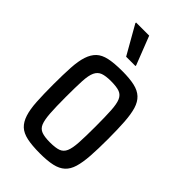

<svg xmlns="http://www.w3.org/2000/svg" viewBox="-274 -932 1107 1107"><g transform="rotate(45 280.0 -378.0)"><path d="M285 85Q220 85 178.5 76Q137 67 113.5 45Q90 23 77.5 -15.5Q65 -54 61.5 -111.5Q58 -169 58 -251Q58 -332 61.5 -390Q65 -448 77.5 -486Q90 -524 113.5 -546.5Q137 -569 178.5 -578Q220 -587 285 -587Q345 -587 385 -578Q425 -569 449 -546.5Q473 -524 484.5 -486Q496 -448 500 -390Q504 -332 504 -251Q504 -169 500 -111.5Q496 -54 484.5 -15.5Q473 23 449 45Q425 67 385 76Q345 85 285 85ZM280 -1Q326 -1 350 -10Q374 -19 385 -44.5Q396 -70 399 -119.5Q402 -169 402 -251Q402 -332 399 -381.5Q396 -431 385 -456.5Q374 -482 350 -491Q326 -500 280 -500Q237 -500 213 -491Q189 -482 177 -456.5Q165 -431 162.5 -381Q160 -331 160 -251Q160 -169 163.5 -119.5Q167 -70 177.5 -44.5Q188 -19 212.5 -10Q237 -1 280 -1ZM242 -661 143 -835V-841H250L318 -667V-661Z"/></g></svg>

Font: Farlight84_Sys_V01
Style: Regular
Weight: 400
Designer: Ryoko NISHIZUKA  (kana, bopomofo & ideographs); Paul D. Hunt (Latin, Greek & Cyrillic); Sandoll Communications , Soo-you
Foundry: Adobe
Version: Version 2.004;October 29, 2024;FontCreator 14.0.0.2814 64-bi